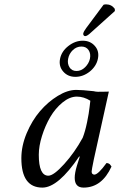

<svg xmlns="http://www.w3.org/2000/svg" viewBox="-20 -852 548 882"><path d="M455.6 -830.1Q460.4 -832 467.3 -832Q492.2 -832 507.3 -811.5L507.8 -801.3L398.4 -703.1Q380.9 -686 371.1 -686Q367.2 -686 364.5 -689.5Q361.8 -692.9 362.3 -697.8Q364.3 -707.5 376 -723.1ZM410.2 -433.1Q418.9 -430.7 429.9 -430.4Q440.9 -430.2 457.5 -430.7Q474.1 -431.2 480 -431.2L411.1 -120.1Q400.9 -70.3 400.9 -64Q400.9 -56.2 405 -53Q409.2 -49.8 413.1 -49.8Q430.7 -49.8 469.2 -103Q475.6 -103 480.2 -100.3Q484.9 -97.7 486.3 -95.2L492.2 -86.9Q448.2 9.8 363.8 9.8Q323.2 9.8 323.2 -35.2Q323.2 -57.1 333 -89.8L346.2 -131.8L344.2 -133.8Q247.1 9.8 174.8 9.8Q78.1 9.8 78.1 -125Q78.1 -181.6 102.5 -240Q127 -298.3 163.8 -341.3Q200.7 -384.3 245.6 -411.6Q290.5 -439 330.1 -439Q356.4 -439 410.2 -433.1ZM359.9 -219.2Q371.1 -247.6 379.9 -290Q388.7 -332.5 391.6 -360.8L395 -389.2Q365.2 -408.2 333 -408.2Q300.3 -408.2 267.3 -381.3Q234.4 -354.5 210.9 -314.5Q187.5 -274.4 172.9 -227.5Q158.2 -180.7 158.2 -141.1Q158.2 -44.9 202.1 -44.9Q226.6 -44.9 274.9 -98.4Q323.2 -151.9 359.9 -219.2ZM354 -638.2Q331.5 -638.2 314.5 -621.8Q297.4 -605.5 293 -582Q288.6 -560.1 299.1 -543Q309.6 -525.9 331.5 -525.9Q353.5 -525.9 370.8 -543Q388.2 -560.1 393.1 -582Q397.9 -605.5 387 -621.8Q376 -638.2 354 -638.2ZM359.9 -665Q395 -665 416 -640.6Q437 -616.7 429.7 -582Q422.9 -548.3 392.6 -523.4Q361.8 -499 326.2 -499Q291.5 -499 270.3 -523.4Q249 -547.9 255.9 -582Q262.7 -616.2 293.9 -640.6Q325.2 -665 359.9 -665Z"/></svg>

Font: Linux Libertine G
Style: Italic
Weight: 400
Italic angle: -12°
Designer: Philipp H. Poll
Foundry: Philipp H. Poll
Version: Version 5.1.3